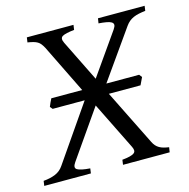

<svg xmlns="http://www.w3.org/2000/svg" viewBox="-104 -706 785 798"><g transform="rotate(-15 288.5 -307.5)"><path d="M484.9 -300.3H348.6L466.8 -62Q471.7 -51.8 478 -44.7Q484.4 -37.6 492.4 -33Q500.5 -28.3 510.5 -25.6Q520.5 -22.9 533.2 -21L529.8 0H329.1L332 -21Q351.6 -22.9 364.3 -26.1Q377 -29.3 383.1 -33.9Q389.2 -38.6 389.4 -45.4Q389.6 -52.2 384.8 -62L283.2 -267.6L140.1 -62Q125 -40.5 139.2 -32.2Q153.3 -23.9 193.8 -21L190.9 0H-9.8L-6.8 -21Q22.5 -23.4 44.4 -32.5Q66.4 -41.5 80.1 -62L244.6 -300.3H106.9L97.7 -311Q101.1 -318.8 104.7 -327.6Q108.4 -336.4 112.8 -344.2H245.6L143.1 -553.2Q137.2 -564 131.8 -570.8Q126.5 -577.6 119.1 -582Q111.8 -586.4 101.8 -589.1Q91.8 -591.8 77.1 -594.2L80.1 -615.2H280.8L277.8 -594.2Q239.7 -590.3 226.6 -582.5Q213.4 -574.7 224.1 -553.2L312 -375L437 -553.2Q444.8 -564.5 444.8 -571.5Q444.8 -578.6 437.5 -583.3Q430.2 -587.9 416.3 -590.3Q402.3 -592.8 382.8 -594.2L386.2 -615.2H586.9L584 -594.2Q567.9 -592.3 555.2 -589.6Q542.5 -586.9 532 -582.3Q521.5 -577.6 512.9 -570.6Q504.4 -563.5 497.1 -553.2L349.6 -344.2H490.7L500 -332Z"/></g></svg>

Font: Gentium Plus CyrE
Style: Italic
Weight: 400
Italic angle: -8°
Designer: J. Victor Gaultney, Annie Olsen, Iska Routamaa, Becca Hirsbrunner
Foundry: SIL International
Version: Version 5.000